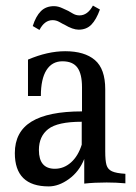

<svg xmlns="http://www.w3.org/2000/svg" viewBox="-20 -653 485 686"><path d="M428 -32V2Q394 -1 361 -1Q317 -1 281 3V-85Q263 -40 226.5 -13.5Q190 13 154 13Q33 13 33 -106Q33 -182 92.5 -218.5Q152 -255 273 -255V-341Q273 -389 256.5 -411.5Q240 -434 203 -434Q166 -434 146 -402.5Q126 -371 126 -310H80V-440Q150 -470 213 -470Q282 -470 319 -438.5Q356 -407 356 -334V-112Q356 -79 360.5 -63.5Q365 -48 380 -41Q395 -34 428 -32ZM272 -136V-218Q186 -218 152.5 -192Q119 -166 119 -117Q119 -50 176 -50Q208 -50 233.5 -72.5Q259 -95 272 -136ZM337 -619Q324 -583 306.5 -565Q289 -547 261 -547Q240 -547 210 -565Q205 -567 193 -574Q181 -581 168 -581Q139 -581 121 -546L97 -560Q108 -595 126 -613Q144 -631 173 -631Q188 -631 204.5 -623Q221 -615 224 -614Q228 -612 239.5 -605Q251 -598 264 -598Q293 -598 312 -633Z"/></svg>

Font: Gupter Medium
Style: Regular
Weight: 500
Designer: Octavio Pardo
Version: Version 1.000